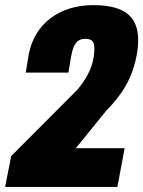

<svg xmlns="http://www.w3.org/2000/svg" viewBox="-74 -740 567 760"><path d="M-53.7 0H390.6L419.4 -153.3H226.1L345.7 -300.8C408.7 -365.2 450.7 -428.2 468.3 -528.3C489.7 -657.7 439.5 -719.7 295.4 -719.7C160.2 -719.7 62.5 -645.5 39.6 -523.9L27.8 -452.6H196.8L207 -514.2C216.8 -571.3 234.9 -586.4 264.2 -586.4C279.3 -586.4 289.6 -582 294.9 -572.8C300.3 -563.5 301.3 -543.5 296.9 -513.7C288.6 -462.4 262.7 -422.4 233.9 -386.7L-29.8 -122.1Z"/></svg>

Font: Roboto Flex Super Cond Black
Style: Italic
Weight: 900
Width: 3
Italic angle: -10°
Designer: Berlow after Robertson
Foundry: Google
Version: Version 3.200;Glyphs 3.3 (3311)